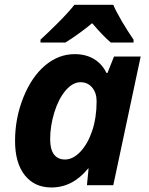

<svg xmlns="http://www.w3.org/2000/svg" viewBox="-20 -786 634 815"><path d="M198.2 9.8Q126.5 9.8 85.2 -42.2Q43.9 -94.2 43.9 -188Q43.9 -284.7 79.1 -372.3Q114.3 -460 171.4 -508.1Q228.5 -556.2 296.9 -556.2Q344.2 -556.2 378.7 -535.6Q413.1 -515.1 432.1 -476.1H436L463.9 -545.9H577.1L460.9 0H349.1L356 -70.8H354Q288.6 9.8 198.2 9.8ZM255.9 -108.9Q289.6 -108.9 320.8 -141.6Q352.1 -174.3 371.1 -230.2Q390.1 -286.1 390.1 -356.9Q390.1 -391.6 371.3 -414.3Q352.5 -437 321.8 -437Q288.6 -437 258.5 -401.9Q228.5 -366.7 210.7 -309.1Q192.9 -251.5 192.9 -194.8Q192.9 -151.9 209.2 -130.4Q225.6 -108.9 255.9 -108.9ZM546.9 -605.5H450.2Q419.4 -631.3 371.1 -687.5Q319.8 -644.5 257.8 -605.5H151.9V-617.7Q182.6 -645.5 226.6 -689.5Q270.5 -733.4 295.9 -765.6H460.9Q471.7 -739.3 497.1 -696Q522.5 -652.8 546.9 -617.7Z"/></svg>

Font: CAA NEO Sans
Style: Bold Italic
Weight: 700
Italic angle: -12°
Version: Version 1.10